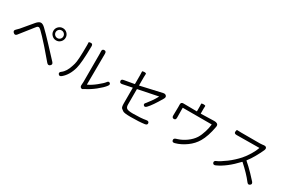

<svg xmlns="http://www.w3.org/2000/svg" viewBox="103 -2014 4795 3265"><g transform="rotate(30 2500.0 -382.0)"><path d="M905 -65Q872 -36 840 -72L665 -276Q649 -294 633 -312Q523 -435 454 -501Q425 -529 406.5 -527.5Q388 -526 376 -511Q361 -493 346 -474L157 -235Q127 -197 92 -229Q57 -261 93 -294L108 -309Q125 -324 140 -341L323 -559Q364 -607 401 -611Q438 -615 487 -569Q564 -496 692 -359L905 -130Q938 -95 905 -65ZM776.5 -478Q727 -478 691.5 -513.5Q656 -549 656 -598.5Q656 -648 691.5 -683Q727 -718 776.5 -718Q826 -718 861 -683Q896 -648 896 -598.5Q896 -549 861 -513.5Q826 -478 776.5 -478ZM776.5 -523Q808 -523 829.5 -545Q851 -567 851 -598Q851 -629 829 -651Q807 -673 776 -673Q745 -673 723 -651Q701 -629 701 -598Q701 -567 723 -545Q745 -523 776.5 -523Z M1167 -3Q1129 28 1106 -2Q1082 -32 1122 -61Q1198 -116 1238 -248Q1245 -271 1252 -294Q1275 -364 1275 -675Q1275 -714 1273 -725Q1271 -736 1311 -739Q1351 -741 1350 -692Q1346 -362 1315 -251Q1271 -89 1167 -3ZM1549 9Q1526 -4 1531 -45V-52Q1534 -74 1534 -97V-653Q1534 -676 1532 -699Q1529 -745 1570 -746Q1611 -748 1611 -699L1607 -94Q1607 -89 1612 -91Q1685 -125 1763 -188Q1852 -260 1873 -290Q1900 -330 1928 -310Q1956 -290 1927 -252Q1887 -197 1789 -119Q1702 -50 1608 -3Q1590 6 1580.5 14Q1571 22 1549 9Z M2523 15Q2396 15 2369 -6Q2350 -21 2331 -35Q2310 -51 2310 -128V-430Q2310 -435 2305 -434L2124 -397Q2077 -387 2070 -425Q2062 -462 2110 -470L2303 -504Q2310 -505 2310 -512V-682Q2310 -735 2307.5 -749Q2305 -763 2346 -764Q2387 -764 2384.5 -745.5Q2382 -727 2382 -682V-524Q2382 -519 2387 -520L2802 -614Q2841 -623 2862 -600Q2883 -578 2862 -540Q2751 -348 2682 -277Q2648 -242 2624 -267Q2600 -292 2636 -325Q2645 -333 2700 -410Q2747 -477 2771 -525Q2773 -529 2768 -528L2389 -451Q2382 -450 2382 -443V-146Q2382 -92 2411.5 -73Q2441 -54 2530 -54Q2690 -54 2785 -72Q2832 -81 2839 -44Q2845 -7 2797 0Q2693 15 2523 15Z M3399 25Q3352 38 3344 1Q3336 -37 3381 -50L3409 -59Q3490 -85 3565 -139Q3644 -196 3689 -266Q3727 -327 3754 -416Q3777 -493 3784 -559Q3785 -564 3780 -564H3220Q3215 -564 3215 -559L3217 -371Q3218 -322 3179 -323Q3140 -323 3141 -371L3144 -536Q3144 -559 3143 -582Q3140 -634 3189 -633L3450 -630Q3455 -630 3455 -635V-726Q3455 -762 3453 -777Q3451 -792 3493 -792Q3534 -792 3532 -777Q3530 -762 3530 -726V-635Q3530 -630 3535 -630L3796 -637Q3829 -638 3853 -623Q3877 -607 3870 -566Q3834 -365 3764 -247Q3707 -149 3609 -78Q3507 -4 3399 25Z M4863 -4Q4831 22 4802 -17Q4712 -135 4558 -273Q4554 -276 4550 -272Q4366 -74 4192 4Q4148 24 4133 -12Q4119 -47 4164 -65Q4218 -86 4332 -170Q4432 -245 4517 -340Q4569 -399 4617 -479Q4667 -562 4685 -619Q4686 -624 4681 -624L4239 -620Q4189 -620 4193 -660Q4196 -700 4209 -697.5Q4222 -695 4287 -695H4657Q4679 -695 4701 -698L4725 -701Q4766 -706 4779 -686Q4793 -666 4777 -630Q4744 -557 4700 -479Q4652 -394 4604 -334Q4601 -330 4605 -326Q4676 -266 4763 -176Q4841 -95 4865 -66Q4896 -29 4863 -4Z"/></g></svg>

Font: Resource Han Rounded KR Normal
Style: Regular
Weight: 350
Designer: Cyano Hao (round all glyphs); Ryoko NISHIZUKA 西塚涼子 (kana, bopomofo & ideographs); Paul D. Hunt (Latin, Greek & Cyrillic)
Foundry: Cyano Hao
Version: 0.990